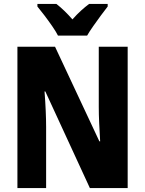

<svg xmlns="http://www.w3.org/2000/svg" viewBox="-20 -950 733 970"><path d="M625 0H434L209 -488H205Q209 -436 211 -390Q213 -344 213 -309V0H68V-714H258L482 -236H486Q483 -285 481 -329Q479 -373 479 -409V-714H625ZM273 -770Q263 -790 244 -817.5Q225 -845 204.5 -872Q184 -899 169 -917V-930H265Q304 -900 346 -852Q369 -878 389.5 -896.5Q410 -915 430 -930H524V-917Q509 -898 489.5 -871.5Q470 -845 451 -818Q432 -791 420 -770Z"/></svg>

Font: Noto Sans Condensed ExtraBold
Style: Regular
Weight: 800
Width: 3
Designer: Monotype Design Team
Foundry: Monotype Imaging Inc.
Version: Version 2.013; ttfautohint (v1.8.4.7-5d5b)